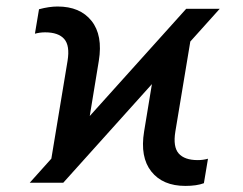

<svg xmlns="http://www.w3.org/2000/svg" viewBox="-20 -573 762 602"><path d="M73.2 0 141 -75.6 191.8 -382.1Q199.6 -430 181.3 -450.8Q163 -471.6 121.4 -471.6Q105.1 -471.6 89.5 -467.3L102.3 -544Q134.2 -552.6 160.5 -552.6Q231.2 -552.6 267 -507.5Q302.9 -462.4 289.8 -382.1L261.4 -209.2L563.9 -545.5H669L576.7 -442.8L529.8 -160.5Q522 -112.6 540.3 -91.8Q558.6 -71 600.1 -71Q616.5 -71 632.1 -75.3L619.3 1.4Q596.9 9.9 561.1 9.9Q490.4 9.9 454.5 -35.2Q418.7 -80.3 431.8 -160.5L456.3 -309.3L178.3 0Z"/></svg>

Font: Karasuma Gothic
Style: Italic
Weight: 400
Italic angle: -9.39999°
Designer: Rasmus Andersson / Ryoko Nishizuka
Foundry: Genbu
Version: Version 1.00